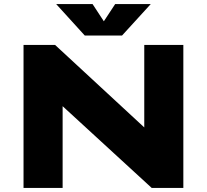

<svg xmlns="http://www.w3.org/2000/svg" viewBox="-20 -920 1013 940"><path d="M95.2 0V-700H249.7L686.3 -296.2V-700H877.6V0H722.6L286.6 -400.1V0ZM718 -900 577.5 -746.1H395L255.1 -900H433.2L488.4 -815.8L543.8 -900Z"/></svg>

Font: Science Gothic
Style: Regular
Weight: 400
Designer: Thomas Phinney, Vassil Kateliev, Brandon Buerkle
Foundry: Font Detective LLC
Version: Version 1.018